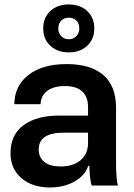

<svg xmlns="http://www.w3.org/2000/svg" viewBox="-20 -828 599 857"><path d="M202.1 8.8Q124 8.8 75.4 -33.2Q26.9 -75.2 26.9 -143.1Q26.9 -227.5 85.7 -269.8Q144.5 -312 242.2 -312H373V-350.1Q373 -394.5 347.7 -419.2Q322.3 -443.8 270 -443.8Q218.3 -443.8 190.2 -421.9Q162.1 -399.9 161.1 -362.8H43.9Q44.9 -445.3 107.4 -493.7Q169.9 -542 277.8 -542Q383.8 -542 440.9 -493.4Q498 -444.8 498 -345.2V-107.9Q498 -21.5 506.8 0H389.2Q380.4 -27.3 378.9 -87.9H374Q359.9 -44.4 312.5 -17.8Q265.1 8.8 202.1 8.8ZM152.8 -161.1Q152.8 -125 178.2 -105Q203.6 -85 250 -85Q307.1 -85 340.1 -113.3Q373 -141.6 373 -189.9V-235.8H264.2Q152.8 -235.8 152.8 -161.1ZM204.6 -623.8Q172.9 -653.3 172.9 -701.2Q172.9 -749 204.6 -778.6Q236.3 -808.1 287.1 -808.1Q337.9 -808.1 369.4 -778.6Q400.9 -749 400.9 -701.2Q400.9 -653.3 369.4 -623.8Q337.9 -594.2 287.1 -594.2Q236.3 -594.2 204.6 -623.8ZM240.2 -701.2Q240.2 -680.2 253.4 -666.5Q266.6 -652.8 287.1 -652.8Q307.6 -652.8 320.8 -666.5Q334 -680.2 334 -701.2Q334 -722.7 321 -735.8Q308.1 -749 287.1 -749Q266.1 -749 253.2 -735.8Q240.2 -722.7 240.2 -701.2Z"/></svg>

Font: Lumene Sans
Style: Bold
Weight: 600
Designer: Deni Anggara
Version: Version 1.003;Glyphs 3.1.2 (3151)